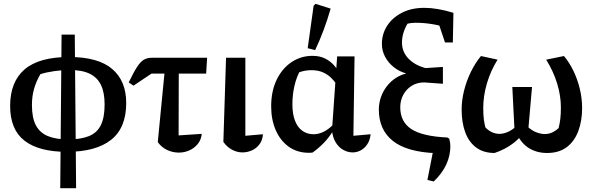

<svg xmlns="http://www.w3.org/2000/svg" viewBox="-20 -790 3111 1004"><path d="M330 4Q184 4 108.5 -54Q33 -112 33 -236Q33 -362 108.5 -427Q184 -492 342 -492Q493 -492 566.5 -429.5Q640 -367 640 -251Q640 -121 560.5 -58.5Q481 4 330 4ZM295 194 302 -609H371L378 194ZM336 -61Q402 -61 444.5 -78Q487 -95 507 -135Q527 -175 527 -244Q527 -306 508 -345.5Q489 -385 449 -404.5Q409 -424 343 -424Q306 -424 263.5 -418Q221 -412 191 -402Q169 -364 158 -325Q147 -286 147 -241Q147 -174 167.5 -135Q188 -96 230 -78.5Q272 -61 336 -61Z M678 -342 653 -359Q679 -413 697.5 -441Q716 -469 733.5 -478.5Q751 -488 774 -488H1063L1058 -405H772ZM848 -488H915L914 -82L1035 -90Q1032 -59 1014 -37Q996 -15 970 -3.5Q944 8 915 8Q883 8 853.5 -6Q824 -20 805 -47Z M1148 -48 1162 -488H1263V-80L1355 -88Q1353 -58 1337.5 -36.5Q1322 -15 1298 -4Q1274 7 1248 7Q1220 7 1193.5 -7Q1167 -21 1148 -48Z M1614 8Q1610 8 1605 8.5Q1600 9 1596 9Q1535 9 1491 -22Q1447 -53 1422.5 -108Q1398 -163 1398 -234Q1398 -314 1427 -373.5Q1456 -433 1505 -465.5Q1554 -498 1614 -498Q1652 -498 1680 -484Q1708 -470 1728 -447Q1748 -424 1761 -397L1740 -349Q1728 -367 1710.5 -384Q1693 -401 1668 -412Q1643 -423 1608 -423Q1583 -423 1559 -416.5Q1535 -410 1507 -395L1550 -422Q1530 -386 1519.5 -340Q1509 -294 1509 -245Q1509 -194 1522.5 -159Q1536 -124 1561 -106Q1586 -88 1620 -88Q1645 -88 1671.5 -100.5Q1698 -113 1725 -141V-111Q1701 -71 1672.5 -42Q1644 -13 1614 8ZM1824 7Q1799 7 1775.5 -6Q1752 -19 1736 -44.5Q1720 -70 1716 -108L1743 -495H1834L1828 -80L1918 -88Q1915 -57 1900.5 -35.5Q1886 -14 1866 -3.5Q1846 7 1824 7ZM1628 -528 1589 -538 1620 -760 1630 -770 1709 -745Q1693 -689 1673 -635Q1653 -581 1628 -528Z M2248 159 2215 151 2249 -22 2260 11Q2107 5 2034 -53.5Q1961 -112 1961 -217Q1961 -259 1978 -297.5Q1995 -336 2027 -365Q2059 -394 2104 -406Q2068 -416 2039.5 -438.5Q2011 -461 1994 -492.5Q1977 -524 1977 -561Q1977 -612 2004 -654.5Q2031 -697 2081 -723Q2131 -749 2199 -749Q2232 -749 2270.5 -742.5Q2309 -736 2351 -723L2335 -640Q2291 -655 2245 -663Q2199 -671 2153 -671Q2130 -671 2107 -665.5Q2084 -660 2064 -650L2117 -676Q2099 -648 2090.5 -621Q2082 -594 2082 -568Q2082 -519 2115.5 -484Q2149 -449 2205 -434L2296 -440V-352L2198 -359Q2161 -359 2133 -341.5Q2105 -324 2089 -294.5Q2073 -265 2073 -229Q2073 -153 2131 -115Q2189 -77 2319 -71L2329 -65Q2332 -55 2333.5 -45.5Q2335 -36 2335 -26Q2335 24 2313.5 70.5Q2292 117 2248 159ZM2307 -568 2255 -723H2351L2348 -568Z M2841 10Q2782 10 2739 -20Q2696 -50 2669 -118L2742 -125Q2763 -106 2786.5 -97.5Q2810 -89 2829 -89Q2867 -89 2901 -120Q2907 -143 2910 -169Q2913 -195 2913 -228Q2913 -289 2893.5 -353Q2874 -417 2836 -478L2929 -497Q2957 -464 2978.5 -419.5Q3000 -375 3012 -325Q3024 -275 3024 -225Q3024 -158 3004 -104.5Q2984 -51 2943.5 -20.5Q2903 10 2841 10ZM2566 10Q2508 10 2469.5 -19Q2431 -48 2412.5 -99Q2394 -150 2394 -217Q2394 -265 2406.5 -315.5Q2419 -366 2442 -413.5Q2465 -461 2495 -497L2582 -478Q2546 -421 2526.5 -355Q2507 -289 2507 -225Q2507 -190 2510 -166.5Q2513 -143 2518 -124Q2534 -107 2553 -98.5Q2572 -90 2592 -90Q2611 -90 2633 -99Q2655 -108 2674 -125L2734 -121Q2709 -76 2666 -42.5Q2623 -9 2566 10ZM2741 -94 2671 -98 2659 -335H2762Z"/></svg>

Font: Piazzolla 24pt SemiBold
Style: Regular
Weight: 600
Designer: Juan Pablo del Peral
Foundry: Huerta Tipografica
Version: Version 2.005